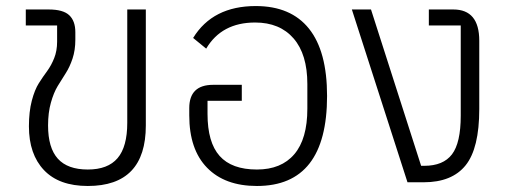

<svg xmlns="http://www.w3.org/2000/svg" viewBox="-20 -600 1676 632"><path d="M269 12.2Q174.3 12.2 124.8 -40Q75.2 -92.3 75.2 -184.1Q75.2 -232.4 84.7 -268.6Q94.2 -304.7 107.9 -326.2Q121.6 -347.7 135.3 -366.2Q148.9 -384.8 158.4 -408.7Q168 -432.6 168 -462.9V-516.1H64.9V-568.8H140.1Q188 -568.8 208 -549.8Q228 -530.8 228 -494.1V-469.2Q228 -435.1 218.8 -407.2Q209.5 -379.4 196.3 -358.9Q183.1 -338.4 169.9 -316.7Q156.7 -294.9 147.5 -262Q138.2 -229 138.2 -187Q138.2 -113.3 170.4 -77.6Q202.6 -42 269 -42Q335 -42 366.9 -79.3Q398.9 -116.7 398.9 -195.8V-568.8H460V-187Q460 12.2 269 12.2Z M825.7 12.2Q720.2 12.2 661.6 -47.9Q603 -107.9 603 -220.2V-244.1Q603 -320.8 681.6 -320.8H775.9V-268.1H663.1V-225.1Q663.1 -131.3 702.9 -86.7Q742.7 -42 825.7 -42Q905.8 -42 948.7 -92.3Q991.7 -142.6 991.7 -242.2V-323.2Q991.7 -421.4 946.3 -473.6Q900.9 -525.9 819.8 -525.9Q709.5 -525.9 658.7 -439.9L615.7 -475.1Q680.2 -580.1 821.8 -580.1Q937.5 -580.1 997.1 -505.6Q1056.6 -431.2 1056.6 -284.2Q1056.6 12.2 825.7 12.2Z M1321.3 0 1138.2 -568.8H1201.2L1366.2 -54.2H1376.5Q1439 -54.2 1467.8 -92Q1496.6 -129.9 1496.6 -219.2V-516.1H1391.6V-568.8H1472.2Q1557.6 -568.8 1557.6 -465.8V-241.2Q1557.6 -111.8 1512.7 -55.9Q1467.8 0 1374.5 0Z"/></svg>

Font: Anuphan Light
Style: Regular
Weight: 300
Designer: Mike Abbink, Paul van der Laan, Pieter van Rosmalen, Mint Tantisuwanna
Foundry: Bold Monday; Cadson Demak
Version: Version 3.002;hotconv 1.0.109;makeotfexe 2.5.65596